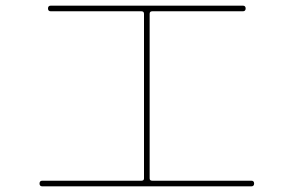

<svg xmlns="http://www.w3.org/2000/svg" viewBox="-20 -700 1040 680"><path d="M130 -40Q120 -40 120 -50Q120 -60 130 -60H481Q490 -60 490 -68V-651Q490 -660 481 -660H160Q150 -660 150 -670Q150 -680 160 -680H840Q850 -680 850 -670Q850 -660 840 -660H519Q510 -660 510 -651V-68Q510 -60 519 -60H870Q880 -60 880 -50Q880 -40 870 -40Z"/></svg>

Font: Rounded Mplus 1c Thin
Style: Regular
Weight: 250
Version: Version 1.059.20150529